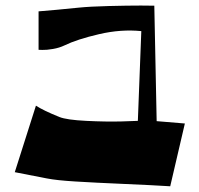

<svg xmlns="http://www.w3.org/2000/svg" viewBox="-20 -670 704 678"><path d="M581.1 -12.2Q520 -16.1 417 -20.5Q314 -24.9 246.3 -29.1Q178.7 -33.2 145 -40L32.2 -62L106.9 -296.9Q132.8 -279.8 189.9 -256.8Q215.3 -246.6 284.4 -243.2Q353.5 -239.7 410.2 -241.2L466.8 -243.2L479 -560.1Q407.2 -567.4 329.6 -549.3Q252 -531.2 208 -509.8Q189.9 -501 167 -497.1Q144 -493.2 129.9 -493.7L116.2 -494.1V-629.9Q172.9 -634.3 258.8 -643.1Q296.9 -647 363.5 -648.7Q430.2 -650.4 477.5 -650.4L524.9 -649.9L533.2 -242.2L632.8 -233.9Z"/></svg>

Font: Some Time Later
Style: Regular
Weight: 400
Version: Version 003.300